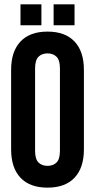

<svg xmlns="http://www.w3.org/2000/svg" viewBox="-20 -853 436 881"><path d="M141 -161Q141 -123 156.5 -107.5Q172 -92 198 -92Q224 -92 239.5 -107.5Q255 -123 255 -161V-539Q255 -577 239.5 -592.5Q224 -608 198 -608Q172 -608 156.5 -592.5Q141 -577 141 -539ZM31 -532Q31 -617 74 -662.5Q117 -708 198 -708Q279 -708 322 -662.5Q365 -617 365 -532V-168Q365 -83 322 -37.5Q279 8 198 8Q117 8 74 -37.5Q31 -83 31 -168ZM170 -833V-737H74V-833ZM322 -833V-737H226V-833Z"/></svg>

Font: BebasNeueW03-Regular
Style: Regular
Weight: 400
Designer: Ryoichi Tsunekawa
Foundry: Ryoichi Tsunekawa
Version: Version 1.30